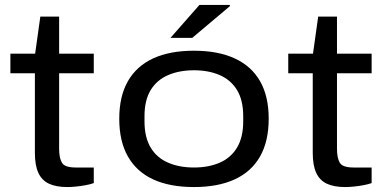

<svg xmlns="http://www.w3.org/2000/svg" viewBox="-20 -744 1568 776"><path d="M252 12Q207 12 178 -1.5Q149 -15 135 -45.5Q121 -76 121 -126V-448H22V-527H122L143 -677H219V-527H359V-448H219V-143Q219 -105 230.5 -86Q242 -67 286 -67H359V-4Q345 1 326 4.5Q307 8 287.5 10Q268 12 252 12Z M764 12Q666 12 599 -19Q532 -50 497 -111.5Q462 -173 462 -264Q462 -355 497 -416Q532 -477 599 -508Q666 -539 764 -539Q861 -539 928.5 -508Q996 -477 1031 -416Q1066 -355 1066 -264Q1066 -173 1031 -111.5Q996 -50 928.5 -19Q861 12 764 12ZM764 -67Q823 -67 868 -86.5Q913 -106 938 -147.5Q963 -189 963 -254V-274Q963 -339 938 -380Q913 -421 868 -440.5Q823 -460 764 -460Q705 -460 659.5 -440.5Q614 -421 589 -380Q564 -339 564 -274V-254Q564 -189 589 -147.5Q614 -106 659.5 -86.5Q705 -67 764 -67ZM669 -591 786 -724H909V-719L757 -591Z M1375 12Q1330 12 1301 -1.5Q1272 -15 1258 -45.5Q1244 -76 1244 -126V-448H1145V-527H1245L1266 -677H1342V-527H1482V-448H1342V-143Q1342 -105 1353.5 -86Q1365 -67 1409 -67H1482V-4Q1468 1 1449 4.5Q1430 8 1410.5 10Q1391 12 1375 12Z"/></svg>

Font: Archivo Expanded
Style: Regular
Weight: 400
Width: 7
Designer: Hector Gatti
Foundry: Omnibus-Type
Version: Version 2.001